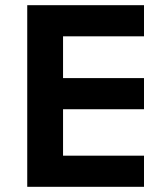

<svg xmlns="http://www.w3.org/2000/svg" viewBox="-20 -720 643 740"><path d="M85 -700V0H535V-120H223V-299H535V-419H223V-580H535V-700Z"/></svg>

Font: Gully SemiBold
Style: Regular
Weight: 600
Designer: jaikishan Patel
Foundry: MagicType
Version: Version 1.000;Glyphs 3.2 (3242)